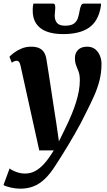

<svg xmlns="http://www.w3.org/2000/svg" viewBox="-52 -828 613 1098"><path d="M65.5 -452Q62 -468 56.8 -474.2Q51.5 -480.5 44 -480.5Q37 -480.5 30.2 -477.8Q23.5 -475 15.5 -469.5L2 -503.5Q8.5 -511 26 -524.8Q43.5 -538.5 69.5 -549.8Q95.5 -561 126 -561Q154.5 -561 172.5 -552.5Q190.5 -544 200.2 -528Q210 -512 213.5 -489Q220.5 -444.5 227.8 -398.5Q235 -352.5 242 -305.5Q249 -258.5 256.2 -212Q263.5 -165.5 270.5 -120L285 -19.5L325.5 -102.5Q343 -138.5 357.5 -173.5Q372 -208.5 382.5 -242Q393 -275.5 398.8 -307.2Q404.5 -339 404.5 -368.5Q404.5 -399.5 397.5 -418Q390.5 -436.5 383.5 -453.8Q376.5 -471 376.5 -497Q376.5 -524.5 394.5 -542.8Q412.5 -561 446 -561Q474 -561 492 -546.8Q510 -532.5 519.2 -510Q528.5 -487.5 528.5 -463Q528.5 -412.5 516.8 -367Q505 -321.5 485.2 -277.5Q465.5 -233.5 441.5 -186.5Q428 -158 410.8 -125.5Q393.5 -93 374.2 -59.5Q355 -26 335.8 5.8Q316.5 37.5 298.8 65.8Q281 94 267 115.5Q236 165 204.8 194.8Q173.5 224.5 139.2 237.8Q105 251 64.5 251Q37 251 8 244.2Q-21 237.5 -32 230L3 135Q13.5 145 39.2 154.8Q65 164.5 91.5 164.5Q122.5 164.5 149.2 150.2Q176 136 202 106.8Q228 77.5 255.5 32H172.5ZM250 -807.5Q259.5 -807.5 262 -800.5Q264.5 -793.5 264 -782Q264 -772 262.5 -760.5Q261 -749 261 -739Q260.5 -713 274 -697Q287.5 -681 320 -681Q355.5 -681 372 -694Q388.5 -707 394.5 -727.8Q400.5 -748.5 404 -770Q406.5 -784.5 411.5 -796Q416.5 -807.5 428 -807.5H525.5Q525.5 -803.5 525.5 -799.8Q525.5 -796 524.5 -790.5Q511 -708 458 -670.5Q405 -633 308.5 -633Q253.5 -633 214.5 -647.8Q175.5 -662.5 154.8 -693.2Q134 -724 135 -772.5Q135 -781 136 -789.8Q137 -798.5 139 -807.5Z"/></svg>

Font: Merriweather 36pt ExtraBold
Style: Italic
Weight: 800
Italic angle: -7.8°
Version: Version 2.101